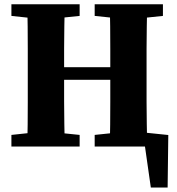

<svg xmlns="http://www.w3.org/2000/svg" viewBox="-20 -677 816 887"><path d="M600 0V-69.5L757.5 -53.3L754.4 189.4H676.8L642.1 -53.7L711.5 0ZM32.7 0V-53.7L172.9 -68.7H202.1L347.9 -53.7V0ZM105.3 0Q107.3 -51 107.8 -102Q108.3 -153 108.3 -205.5Q108.3 -258 108.3 -310V-347Q108.3 -398.8 108.3 -450.7Q108.3 -502.5 107.8 -554.4Q107.3 -606.3 105.3 -657.3H279.2Q278.2 -607.3 277.2 -555.4Q276.2 -503.6 276.2 -451.8Q276.2 -400 276.2 -347V-316.3Q276.2 -261.6 276.2 -208.6Q276.2 -155.6 277.2 -103.8Q278.2 -52 279.2 0ZM192.1 -308.4V-366.7H573.3V-308.4ZM417.4 0V-53.7L561.1 -68.7H589.2L732.7 -53.7V0ZM486.5 0Q488.5 -51 489 -102.3Q489.5 -153.6 489.5 -207.1Q489.5 -260.6 489.5 -316.3V-347Q489.5 -398.8 489.5 -450.7Q489.5 -502.5 489 -554.4Q488.5 -606.3 486.5 -657.3H660.1Q659.1 -607.3 658.1 -555.4Q657.1 -503.6 657.1 -451.8Q657.1 -400 657.1 -347V-310Q657.1 -259 657.1 -207Q657.1 -155 658.1 -103.5Q659.1 -52 660.1 0ZM32.7 -603.5V-657.3H347.9V-603.5L202.1 -588.5H172.9ZM417.4 -603.5V-657.3H732.7V-603.5L589.2 -588.5H561.1Z"/></svg>

Font: Source Serif 4 Variable
Style: Regular
Weight: 400
Designer: Frank Grießhammer
Foundry: Adobe
Version: Version 4.005;hotconv 1.1.0;makeotfexe 2.6.0